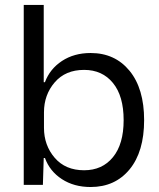

<svg xmlns="http://www.w3.org/2000/svg" viewBox="-20 -749 643 778"><path d="M347.2 8.8Q279.8 8.8 230.7 -23.2Q181.6 -55.2 162.1 -108.9H157.2L153.8 0H76.2V-729H157.2V-416H162.1Q182.1 -469.7 231.2 -502Q280.3 -534.2 347.2 -534.2Q445.8 -534.2 504.9 -462.2Q564 -390.1 564 -262.2Q564 -134.3 505.1 -62.7Q446.3 8.8 347.2 8.8ZM158.2 -231Q158.2 -160.2 201.7 -109.6Q245.1 -59.1 320.8 -59.1Q394.5 -59.1 437.7 -112.1Q481 -165 481 -262.2Q481 -359.9 437.7 -412.8Q394.5 -465.8 320.8 -465.8Q245.1 -465.8 201.7 -415.3Q158.2 -364.7 158.2 -293.9Z"/></svg>

Font: Lumene Sans
Style: Regular
Weight: 400
Designer: Deni Anggara
Version: Version 1.003;Glyphs 3.1.2 (3151)